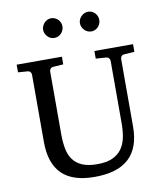

<svg xmlns="http://www.w3.org/2000/svg" viewBox="-97 -969 905 1063"><g transform="rotate(-10 356.0 -437.5)"><path d="M627 -624Q616.2 -623 611.1 -616.2Q606 -609.4 606 -602.1V-222.2Q606 -160.6 589.4 -115.7Q572.8 -70.8 540.3 -41.5Q507.8 -12.2 459.7 2Q411.6 16.1 349.1 16.1Q225.1 16.1 165 -43.9Q105 -104 105 -222.2V-602.1Q105 -609.4 99.9 -616.2Q94.7 -623 84 -624L30.8 -627.9V-670.9H285.2V-627.9L228 -624Q217.3 -623 212.2 -616.2Q207 -609.4 207 -602.1V-248Q207 -204.1 213.9 -167.7Q220.7 -131.3 239.3 -105.5Q257.8 -79.6 290.8 -65.2Q323.7 -50.8 376 -50.8Q427.7 -50.8 460.9 -65.9Q494.1 -81.1 513.2 -107.7Q532.2 -134.3 539.6 -170.4Q546.9 -206.5 546.9 -248V-602.1Q546.9 -609.4 541.3 -616.2Q535.6 -623 524.9 -624L467.8 -627.9V-670.9H685.1V-627.9ZM317.4 -836.4Q317.4 -825.2 313 -814.9Q308.6 -804.7 301.3 -796.9Q293.9 -789.1 283.9 -784.7Q273.9 -780.3 262.7 -780.3Q251.5 -780.3 241.7 -784.7Q231.9 -789.1 224.6 -796.9Q217.3 -804.7 212.9 -814.5Q208.5 -824.2 208.5 -835.4Q208.5 -846.2 212.9 -856.2Q217.3 -866.2 224.6 -874Q231.9 -881.8 241.7 -886.5Q251.5 -891.1 262.7 -891.1Q273.9 -891.1 283.9 -886.7Q293.9 -882.3 301.3 -875Q308.6 -867.7 313 -857.7Q317.4 -847.7 317.4 -836.4ZM524.4 -836.4Q524.4 -825.2 520.3 -814.9Q516.1 -804.7 508.8 -796.9Q501.5 -789.1 491.7 -784.7Q481.9 -780.3 470.7 -780.3Q459.5 -780.3 449.5 -784.7Q439.5 -789.1 431.9 -796.9Q424.3 -804.7 419.9 -814.9Q415.5 -825.2 415.5 -836.4Q415.5 -846.7 419.9 -856.7Q424.3 -866.7 432.1 -874.3Q439.9 -881.8 449.7 -886.5Q459.5 -891.1 470.7 -891.1Q481.9 -891.1 491.7 -886.7Q501.5 -882.3 508.8 -874.8Q516.1 -867.2 520.3 -857.2Q524.4 -847.2 524.4 -836.4Z"/></g></svg>

Font: Charis SIL APac
Style: Regular
Weight: 400
Foundry: SIL International
Version: Version 5.000